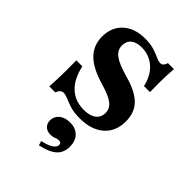

<svg xmlns="http://www.w3.org/2000/svg" viewBox="-192 -516 821 821"><g transform="rotate(45 218.5 -106.0)"><path d="M236.3 11.3Q200.8 11.3 177.4 3.6Q154 -4 138.7 -10.9Q123.4 -17.7 112.1 -17.7Q93.5 -17.7 84.7 6.5H48.4Q50 -14.5 50.8 -37.1Q51.6 -59.7 52 -88.3Q52.4 -116.9 51.6 -154H87.9Q101.6 -91.1 136.3 -58.9Q171 -26.6 224.2 -26.6Q259.7 -26.6 279.4 -41.5Q299.2 -56.5 299.2 -83.1Q299.2 -109.7 277 -127Q254.8 -144.4 198.4 -160.5Q125 -182.3 91.1 -217.3Q57.3 -252.4 57.3 -304Q57.3 -360.5 94.4 -394.4Q131.5 -428.2 194.4 -428.2Q226.6 -428.2 249.2 -421Q271.8 -413.7 287.1 -406.5Q302.4 -399.2 313.7 -399.2Q322.6 -399.2 327.8 -404.8Q333.1 -410.5 337.1 -422.6H373.4Q371.8 -406.5 371 -387.9Q370.2 -369.4 369.8 -344Q369.4 -318.5 370.2 -280.6H333.9Q321.8 -333.9 288.7 -362.5Q255.6 -391.1 210.5 -391.1Q179 -391.1 161.7 -377Q144.4 -362.9 144.4 -337.1Q144.4 -309.7 168.1 -291.5Q191.9 -273.4 251.6 -256.5Q322.6 -237.1 354.4 -204.8Q386.3 -172.6 386.3 -119.4Q386.3 -58.1 346.4 -23.4Q306.5 11.3 236.3 11.3ZM195.2 216.1 189.5 196Q221 189.5 238.3 178.6Q255.6 167.7 255.6 154Q255.6 140.3 240.3 140.3Q230.6 140.3 221.4 144.8Q212.1 149.2 196.8 149.2Q177.4 149.2 165.3 137.5Q153.2 125.8 153.2 107.3Q153.2 83.1 171.8 67.7Q190.3 52.4 221 52.4Q254.8 52.4 274.2 72.6Q293.5 92.7 293.5 126.6Q293.5 162.9 269.8 184.3Q246 205.6 195.2 216.1Z"/></g></svg>

Font: Playfair 9pt
Style: Bold
Weight: 700
Designer: Claus Eggers Sørensen
Foundry: Claus Eggers Sørensen
Version: Version 2.203